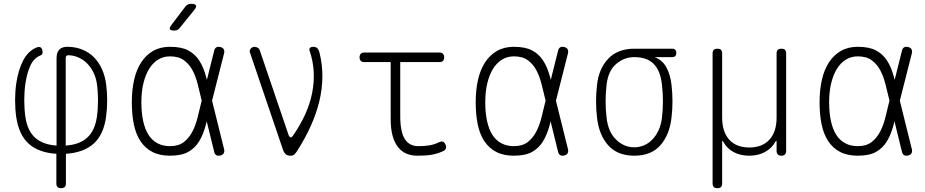

<svg xmlns="http://www.w3.org/2000/svg" viewBox="-20 -805 4840 1005"><path d="M300 180Q287 180 281 174Q275 168 275 155V0Q182 -6 130.5 -52.5Q79 -99 65 -192Q59 -234 59 -280Q59 -326 65 -368Q75 -436 100 -486Q125 -536 170 -556Q178 -559 184 -559Q190 -559 194 -556Q198 -553 200.5 -546.5Q203 -540 203 -531Q203 -526 200.5 -521.5Q198 -517 192 -515Q157 -501 139 -461.5Q121 -422 113 -368Q107 -326 107 -280Q107 -234 113 -192Q124 -120 164 -84Q204 -48 276 -43V-500Q276 -531 291 -546Q306 -561 336 -560Q380 -559 414.5 -544Q449 -529 473.5 -503.5Q498 -478 513.5 -443.5Q529 -409 535 -368Q541 -326 541 -280Q541 -234 535 -192Q522 -99 469.5 -52.5Q417 -6 325 0V155Q325 168 319 174Q313 180 300 180ZM324 -501V-43Q396 -48 436 -84Q476 -120 487 -192Q493 -234 493 -280Q493 -326 487 -368Q482 -400 468.5 -427Q455 -454 435.5 -473.5Q416 -493 391 -504Q366 -515 339 -516Q331 -516 327.5 -512.5Q324 -509 324 -501Z M921 -659Q915 -651 908 -648Q901 -645 892 -645Q873 -645 869.5 -652Q866 -659 877 -674L949 -769Q955 -777 962.5 -781Q970 -785 981 -785Q1001 -785 1005.5 -777Q1010 -769 997 -753ZM1153 -24Q1156 -11 1151 -2.5Q1146 6 1133 9Q1120 12 1112 7Q1104 2 1101 -11L1062 -170Q1060 -160 1057 -150Q1044 -101 1022.5 -65.5Q1001 -30 965.5 -10Q930 10 870 10Q815 10 777 -10Q739 -30 715 -66.5Q691 -103 680.5 -154.5Q670 -206 670 -270Q670 -334 682 -387Q694 -440 719 -478.5Q744 -517 781.5 -538.5Q819 -560 870 -560Q930 -560 965.5 -541Q1001 -522 1023 -488Q1045 -454 1058 -406Q1061 -397 1063 -387L1101 -539Q1104 -552 1112 -557Q1120 -562 1133 -559Q1146 -556 1151 -547.5Q1156 -539 1153 -526L1090 -278ZM1036 -278 1035 -282Q1025 -323 1015 -363.5Q1005 -404 988 -436.5Q971 -469 943 -489.5Q915 -510 870 -510Q836 -510 808.5 -493.5Q781 -477 761.5 -446Q742 -415 731 -370.5Q720 -326 720 -270Q720 -214 729.5 -171Q739 -128 757.5 -99Q776 -70 804.5 -55Q833 -40 870 -40Q915 -40 942.5 -61.5Q970 -83 987.5 -117Q1005 -151 1015 -193Q1025 -235 1035 -275Z M1462 -19 1288 -531Q1286 -537 1288 -542.5Q1290 -548 1293.5 -551.5Q1297 -555 1301.5 -557.5Q1306 -560 1310 -560Q1320 -560 1328.5 -555.5Q1337 -551 1340 -541L1490 -100Q1495 -87 1501 -86Q1507 -85 1515 -97Q1553 -152 1578 -207.5Q1603 -263 1614 -319Q1625 -375 1622 -430.5Q1619 -486 1600 -541Q1599 -546 1600 -549.5Q1601 -553 1604 -555.5Q1607 -558 1611 -559Q1615 -560 1620 -560Q1635 -560 1642 -551.5Q1649 -543 1652 -531Q1668 -468 1667.5 -403.5Q1667 -339 1651.5 -275Q1636 -211 1607 -146.5Q1578 -82 1538 -19Q1530 -6 1522.5 2Q1515 10 1500 10Q1485 10 1476 2.5Q1467 -5 1462 -19Z M2282 -530Q2293 -530 2299 -523Q2305 -516 2305 -505Q2305 -494 2299 -487Q2293 -480 2282 -480H2075V-200Q2075 -114 2099 -77Q2123 -40 2170 -40Q2202 -40 2227 -44Q2252 -48 2277 -60Q2289 -66 2297.5 -63.5Q2306 -61 2311 -50Q2317 -38 2314 -28.5Q2311 -19 2300 -14Q2269 0 2239.5 5Q2210 10 2165 10Q2135 10 2109.5 0Q2084 -10 2065 -33Q2046 -56 2035.5 -92.5Q2025 -129 2025 -182V-480H1885Q1874 -480 1868 -487Q1862 -494 1862 -505Q1862 -516 1868 -523Q1874 -530 1885 -530Z M2953 -24Q2956 -11 2951 -2.5Q2946 6 2933 9Q2920 12 2912 7Q2904 2 2901 -11L2862 -170Q2860 -160 2857 -150Q2844 -101 2822.5 -65.5Q2801 -30 2765.5 -10Q2730 10 2670 10Q2615 10 2577 -10Q2539 -30 2515 -66.5Q2491 -103 2480.5 -154.5Q2470 -206 2470 -270Q2470 -334 2482 -387Q2494 -440 2519 -478.5Q2544 -517 2581.5 -538.5Q2619 -560 2670 -560Q2730 -560 2765.5 -541Q2801 -522 2823 -488Q2845 -454 2858 -406Q2861 -397 2863 -387L2901 -539Q2904 -552 2912 -557Q2920 -562 2933 -559Q2946 -556 2951 -547.5Q2956 -539 2953 -526L2890 -278ZM2836 -278 2835 -282Q2825 -323 2815 -363.5Q2805 -404 2788 -436.5Q2771 -469 2743 -489.5Q2715 -510 2670 -510Q2636 -510 2608.5 -493.5Q2581 -477 2561.5 -446Q2542 -415 2531 -370.5Q2520 -326 2520 -270Q2520 -214 2529.5 -171Q2539 -128 2557.5 -99Q2576 -70 2604.5 -55Q2633 -40 2670 -40Q2715 -40 2742.5 -61.5Q2770 -83 2787.5 -117Q2805 -151 2815 -193Q2825 -235 2835 -275Z M3498 -506H3406Q3446 -492 3467.5 -453.5Q3489 -415 3495 -360Q3500 -318 3500 -275Q3500 -232 3495 -190Q3485 -100 3437 -45Q3389 10 3300 10Q3212 10 3163.5 -44.5Q3115 -99 3105 -190Q3100 -232 3100 -275Q3100 -318 3105 -360Q3114 -445 3163.5 -497.5Q3213 -550 3300 -550H3498Q3509 -550 3514.5 -544.5Q3520 -539 3520 -528Q3520 -517 3514.5 -511.5Q3509 -506 3498 -506ZM3300 -34Q3327 -34 3351.5 -44.5Q3376 -55 3395.5 -75.5Q3415 -96 3428 -125Q3441 -154 3445 -190Q3450 -232 3450 -275Q3450 -318 3445 -360Q3438 -432 3403 -469Q3368 -506 3300 -506Q3247 -506 3205 -470Q3163 -434 3155 -360Q3150 -318 3150 -275Q3150 -232 3155 -190Q3163 -115 3204.5 -74.5Q3246 -34 3300 -34Z M3735 180Q3722 180 3716 174Q3710 168 3710 155V-525Q3710 -538 3716 -544Q3722 -550 3735 -550Q3748 -550 3754 -544Q3760 -538 3760 -525V-190Q3760 -115 3797 -74Q3834 -33 3902 -33Q3970 -33 4007.5 -74Q4045 -115 4045 -190V-525Q4045 -538 4051 -544Q4057 -550 4070 -550Q4083 -550 4089 -544Q4095 -538 4095 -525V-15Q4095 -3 4089 3.5Q4083 10 4070 10Q4058 10 4051.5 3.5Q4045 -3 4045 -15V-60Q4045 -68 4043.5 -68.5Q4042 -69 4038 -62Q4019 -28 3983.5 -9Q3948 10 3902 10Q3856 10 3821 -8.5Q3786 -27 3767 -61Q3763 -68 3761.5 -68Q3760 -68 3760 -60V155Q3760 168 3754 174Q3748 180 3735 180Z M4753 -24Q4756 -11 4751 -2.5Q4746 6 4733 9Q4720 12 4712 7Q4704 2 4701 -11L4662 -170Q4660 -160 4657 -150Q4644 -101 4622.5 -65.5Q4601 -30 4565.5 -10Q4530 10 4470 10Q4415 10 4377 -10Q4339 -30 4315 -66.5Q4291 -103 4280.5 -154.5Q4270 -206 4270 -270Q4270 -334 4282 -387Q4294 -440 4319 -478.5Q4344 -517 4381.5 -538.5Q4419 -560 4470 -560Q4530 -560 4565.5 -541Q4601 -522 4623 -488Q4645 -454 4658 -406Q4661 -397 4663 -387L4701 -539Q4704 -552 4712 -557Q4720 -562 4733 -559Q4746 -556 4751 -547.5Q4756 -539 4753 -526L4690 -278ZM4636 -278 4635 -282Q4625 -323 4615 -363.5Q4605 -404 4588 -436.5Q4571 -469 4543 -489.5Q4515 -510 4470 -510Q4436 -510 4408.5 -493.5Q4381 -477 4361.5 -446Q4342 -415 4331 -370.5Q4320 -326 4320 -270Q4320 -214 4329.5 -171Q4339 -128 4357.5 -99Q4376 -70 4404.5 -55Q4433 -40 4470 -40Q4515 -40 4542.5 -61.5Q4570 -83 4587.5 -117Q4605 -151 4615 -193Q4625 -235 4635 -275Z"/></svg>

Font: Maple Mono Thin
Style: Regular
Weight: 250
Monospace: yes
Designer: subframe7536
Version: Version 7.000